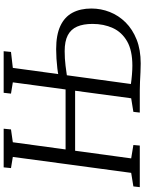

<svg xmlns="http://www.w3.org/2000/svg" viewBox="110 -893 788 1048"><g transform="rotate(-90 504.0 -369.0)"><path d="M6.5 0 10.5 -35 84.5 -47 171.5 -693 110.5 -703 114.5 -743H325.5L321.5 -703L251.5 -693L163.5 -47L236.5 -35L233.5 0ZM198.5 -353V-405H580.5V-353ZM682 5Q661 5 634.2 3.8Q607.5 2.5 581.2 1.2Q555 0 534.5 0H413.5L417.5 -35L491.5 -47L578.5 -693L517 -703L521.5 -743H748.5L744.5 -703L657.5 -693L569.5 -48.5Q592.5 -45 620 -42.8Q647.5 -40.5 669.5 -40.5Q752.5 -40.5 802.5 -69.2Q852.5 -98 875 -147.2Q897.5 -196.5 897.5 -258Q897.5 -308.5 882.8 -342.2Q868 -376 835.5 -393Q803 -410 749 -410Q708 -410 669.2 -405.2Q630.5 -400.5 605.5 -396.5L610.5 -442.5Q629 -447 654.5 -450Q680 -453 707.5 -454.8Q735 -456.5 759.5 -456.5Q837.5 -456.5 886.5 -433.5Q935.5 -410.5 958.5 -367.5Q981.5 -324.5 981.5 -264Q981.5 -212 962.5 -163.8Q943.5 -115.5 905.8 -77.5Q868 -39.5 812 -17.2Q756 5 682 5Z"/></g></svg>

Font: Merriweather Light
Style: Italic
Weight: 300
Italic angle: -7.8°
Designer: Eben Sorkin
Foundry: Eben Sorkin
Version: Version 2.101